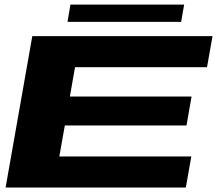

<svg xmlns="http://www.w3.org/2000/svg" viewBox="-20 -836 992 856"><path d="M5 0 124 -675H927.5L903 -536.5H314.5L291.5 -405.5H834L811.5 -276.5H269L244.5 -138.5H833L808.5 0ZM281 -738.5 294 -815.5H801L787.5 -738.5Z"/></svg>

Font: Anybody UltraExpanded Regular
Style: Bold Italic
Weight: 700
Width: 9
Italic angle: -10°
Designer: Tyler Finck
Foundry: Etcetera Type Company
Version: Version 1.010; ttfautohint (v1.8.3) -l 8 -r 50 -G 200 -x 14 